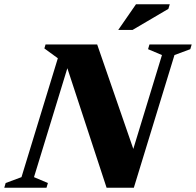

<svg xmlns="http://www.w3.org/2000/svg" viewBox="-53 -878 916 898"><path d="M171 -22 164.5 0H-33L-26.5 -22L47.5 -49.5L217.5 -605.5L154.5 -651.5L160 -670H401.5L570.5 -181.5L704.5 -620.5L639.5 -648L646 -670H843.5L837 -648L763 -620.5L573 0H445.5L262 -559L106 -49.5ZM500 -738 583 -858H741L734.5 -836.5L567 -738Z"/></svg>

Font: Newsreader 16pt ExtraBold
Style: Italic
Weight: 800
Italic angle: -17°
Designer: Hugues Gentile
Foundry: Production Type
Version: Version 1.003; ttfautohint (v1.8.3)